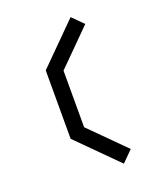

<svg xmlns="http://www.w3.org/2000/svg" viewBox="-166 -928 983 1155"><g transform="rotate(-20 325.0 -350.0)"><path d="M425 119 175 -131V-569L425 -819L494 -750L275 -531V-169L494 50Z"/></g></svg>

Font: Monoikos Medium
Style: Regular
Weight: 500
Designer: Brian Krent
Version: Version 0.088